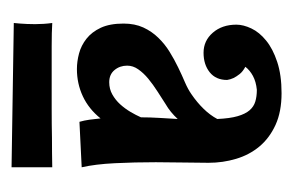

<svg xmlns="http://www.w3.org/2000/svg" viewBox="-108 -649 510 334"><g transform="rotate(90 147.0 -482.0)"><path d="M191.9 -365.2Q189.5 -373.5 188.2 -382.8Q187 -392.1 186 -401.9Q169.4 -381.3 147.5 -371.1Q125.5 -360.8 100.1 -360.8Q86.9 -360.8 73 -364.5Q59.1 -368.2 47.4 -377.4Q35.6 -386.7 28.3 -402.3Q21 -418 21 -441.9Q21 -461.4 27.8 -476.3Q34.7 -491.2 45.7 -502.4Q56.6 -513.7 70.1 -522Q83.5 -530.3 97.2 -536.9Q110.8 -543.5 123.3 -548.8Q135.7 -554.2 144 -560.1Q158.2 -569.8 169.2 -581.1Q180.2 -592.3 187 -605Q186 -627 182.1 -640.4Q178.2 -653.8 171.9 -661.1Q165.5 -668.5 156.7 -671.1Q147.9 -673.8 136.2 -673.8Q122.1 -672.4 112.1 -667Q102.1 -661.6 96.2 -653.8Q104.5 -649.4 108.9 -643.8Q113.3 -638.2 115.7 -633.3Q118.2 -627.9 119.1 -622.1Q119.1 -602.5 105.7 -591.8Q92.3 -581.1 71.8 -581.1Q50.8 -581.1 36.9 -597.2Q22.9 -613.3 22.9 -638.2Q22.9 -650.4 29.5 -664.3Q36.1 -678.2 50.5 -689.9Q64.9 -701.7 87.6 -709.2Q110.4 -716.8 142.1 -716.8Q174.3 -716.8 197.3 -706.3Q220.2 -695.8 234.9 -678.2Q249.5 -660.6 256.3 -637.7Q263.2 -614.7 263.2 -589.8Q263.2 -569.3 262.7 -546.1Q262.2 -522.9 262.2 -498Q262.2 -461.4 263.9 -427Q265.6 -392.6 271 -369.1ZM271 -247.1 20 -251Q20.5 -256.3 21 -262.2Q21.5 -267.6 21.7 -273.9Q22 -280.3 22 -288.1Q22 -295.4 21.5 -303Q21 -310.5 20 -317.9Q35.6 -316.9 60.3 -316.9Q85 -316.9 112.8 -316.9Q140.6 -316.9 168.7 -316.9Q196.8 -316.9 219.7 -317.4Q246.6 -317.4 271 -317.9ZM187 -536.1Q181.2 -529.8 174.6 -524.4Q168 -519 161.1 -515.1Q150.4 -508.3 138.7 -500.7Q127 -493.2 116.9 -484.9Q106.9 -476.6 100.6 -467.5Q94.2 -458.5 94.2 -448.2Q94.2 -435.5 101.8 -426.3Q109.4 -417 123 -417Q134.8 -417 144.3 -422.4Q153.8 -427.7 161.4 -436Q168.9 -444.3 174.6 -453.9Q180.2 -463.4 184.1 -472.2Q184.1 -487.8 185.1 -504.2Q186 -520.5 187 -536.1Z"/></g></svg>

Font: Rum Raisin
Style: Regular
Weight: 400
Designer: Astigmatic (AOETI)
Foundry: Astigmatic (AOETI)
Version: Version 1.000